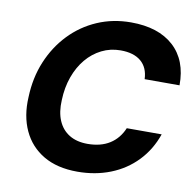

<svg xmlns="http://www.w3.org/2000/svg" viewBox="-80 -794 906 889"><g transform="rotate(10 372.5 -350.0)"><path d="M340 12Q245 12 180.5 -26Q116 -64 84.5 -132Q53 -200 58 -289Q61 -380 93 -457Q125 -534 180 -591.5Q235 -649 308 -680.5Q381 -712 466 -712Q595 -712 666.5 -647Q738 -582 737 -464H573Q571 -518 537 -547Q503 -576 441 -576Q393 -576 352 -555.5Q311 -535 280.5 -498.5Q250 -462 232 -412Q214 -362 212 -302Q209 -246 226 -206Q243 -166 278 -144.5Q313 -123 364 -123Q426 -123 468 -149.5Q510 -176 531 -226H695Q669 -151 617.5 -97.5Q566 -44 495 -16Q424 12 340 12Z"/></g></svg>

Font: DM Sans Black
Style: Italic
Weight: 900
Italic angle: -10°
Designer: Colophon Foundry, Jonny Pinhorn
Foundry: Colophon Foundry
Version: Version 4.004;gftools[0.9.30]